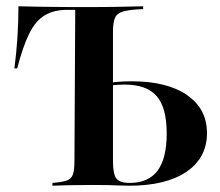

<svg xmlns="http://www.w3.org/2000/svg" viewBox="-20 -591 701 611"><path d="M146.8 0V-8.9Q177.4 -11.3 192.3 -16.5Q207.3 -21.8 212.1 -35.9Q216.9 -50 216.9 -78.2L219.4 -559.7H194.4Q150.8 -559.7 121.8 -541.9Q92.7 -524.2 72.6 -483.1Q52.4 -441.9 34.7 -373.4H25.8Q32.3 -422.6 35.5 -471.8Q38.7 -521 38.7 -571Q74.2 -570.2 117.3 -569.4Q160.5 -568.5 203.2 -568.5Q246 -568.5 280.6 -568.5Q313.7 -568.5 343.1 -569Q372.6 -569.4 396.4 -570.2Q420.2 -571 435.5 -571V-562.1Q393.5 -560.5 373 -554.8Q352.4 -549.2 346 -534.3Q339.5 -519.4 339.5 -489.5V-78.2Q339.5 -37.1 350.4 -23Q361.3 -8.9 392.7 -8.9Q452.4 -8.9 481.5 -48Q510.5 -87.1 510.5 -166.1Q510.5 -248.4 478.6 -285.1Q446.8 -321.8 376.6 -321.8Q357.3 -321.8 338.3 -319.8Q319.4 -317.7 301.6 -313.7V-322.6Q321.8 -327.4 346.4 -329.8Q371 -332.3 399.2 -332.3Q512.1 -332.3 575.4 -288.3Q638.7 -244.4 638.7 -167.7Q638.7 -88.7 573.4 -44.4Q508.1 0 391.1 0Q376.6 0 359.7 -0.8Q342.7 -1.6 321.4 -2Q300 -2.4 273.4 -2.4Q230.6 -2.4 196.8 -1.6Q162.9 -0.8 146.8 0Z"/></svg>

Font: Playfair 144pt
Style: Bold
Weight: 700
Version: Version 2.001;gftools[0.9.30]